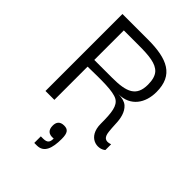

<svg xmlns="http://www.w3.org/2000/svg" viewBox="-231 -663 993 993"><g transform="rotate(45 265.5 -166.0)"><path d="M127 0V-243C227 -245 310 -247 346 -227C378 -208 384 -166 384 -83C384 16 464 26 497 -3V-45C460 -32 447 -49 443 -81C441 -97 440 -115 439 -135C438 -174 430 -213 403 -237C389 -249 368 -255 340 -255C429 -255 472 -322 472 -402C472 -526 391 -563 248 -563H62V0ZM127 -508H235C312 -508 365 -503 393 -472C407 -456 414 -431 414 -398C414 -313 363 -292 258 -292H127ZM230 231C281 231 297 185 297 116C297 72 285 58 257 58C225 58 215 77 215 100C215 131 230 148 266 144C266 167 261 183 228 183H211V231Z"/></g></svg>

Font: OSH Darker Grotesque Medium
Style: Regular
Weight: 500
Designer: Gabriel Lam
Foundry: TypeRant
Version: Version 1.000;Glyphs 3.1.1 (3148)